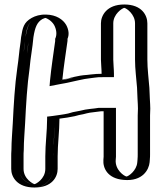

<svg xmlns="http://www.w3.org/2000/svg" viewBox="-20 -773 719 856"><path d="M450 -669V-507C450 -490 453 -464 453 -444H439C422 -444 409 -443 393 -441L373 -439C352 -438 332 -433 312 -428C297 -423 276 -420 260 -417C257 -416 254 -415 251 -415C246 -414 241 -414 238 -413C244 -474 253 -531 261 -590V-598C271 -618 266 -645 254 -665C234 -700 188 -723 142 -697C109 -679 101 -651 94 -608C90 -560 81 -519 77 -470C66 -394 61 -306 57 -224C55 -184 51 -145 51 -105C50 -94 50 -84 50 -76V-20C50 25 88 63 133 63C178 63 217 25 217 -20V-76C217 -82 217 -90 218 -99C218 -146 225 -194 225 -242C252 -246 275 -249 300 -254L320 -259C332 -261 343 -263 354 -266C375 -272 402 -273 426 -277H462V-74L461 -62C457 -15 494 25 537 29C584 33 623 -5 627 -48L628 -60C629 -70 629 -78 629 -85V-258L630 -289C630 -301 629 -316 628 -334L626 -382C623 -422 617 -466 617 -507V-669C617 -714 579 -753 534 -753C489 -753 450 -714 450 -669ZM202 -76V-20C202 17 170 48 133 48C96 48 65 17 65 -20V-76C65 -84 65 -94 66 -105C66 -144 70 -184 72 -224C76 -306 81 -393 92 -468C95 -491 98 -510 100 -533C102 -557 107 -580 109 -606C116 -650 122 -669 149 -684C187 -705 224 -687 241 -658C252 -638 254 -617 246 -602V-591C237 -531 229 -475 223 -414L221 -394L241 -398C267 -403 291 -407 316 -414C337 -419 354 -423 374 -424L395 -426C410 -428 422 -429 439 -429H468V-444C468 -465 465 -492 465 -507V-669C465 -705 498 -738 534 -738C570 -738 602 -706 602 -669V-507C602 -465 608 -420 611 -381L613 -333C614 -315 615 -300 615 -289L614 -258V-85C614 -79 614 -70 613 -61L612 -49C609 -14 576 17 538 14C503 11 473 -23 476 -61L477 -73V-292H425C402 -288 374 -288 350 -281C340 -278 329 -276 317 -274L297 -269C272 -264 250 -261 223 -257L210 -255V-242C210 -189 202 -130 202 -76ZM65 -76V-20C65 17 97 48 134 48C171 48 202 17 202 -20V-76C202 -131 210 -189 210 -242V-255L223 -257C250 -261 272 -264 297 -269L317 -274C329 -276 340 -278 350 -281C374 -288 402 -288 425 -292H477V-73L476 -61C473 -23 503 11 538 14C576 17 609 -14 612 -49L613 -61C614 -70 614 -79 614 -85V-258L615 -289C615 -300 614 -315 613 -333L611 -381C608 -420 602 -465 602 -507V-669C602 -706 570 -738 534 -738C498 -738 465 -705 465 -669V-507C465 -492 468 -465 468 -444V-429H439C422 -429 410 -428 395 -426L374 -424C354 -423 337 -419 316 -414C291 -407 267 -403 241 -398L221 -394L223 -414C229 -475 237 -531 246 -591V-602C254 -617 252 -638 241 -658C224 -687 187 -705 149 -684C122 -669 116 -650 109 -606C105 -558 96 -515 92 -468C81 -392 76 -306 72 -224C70 -184 66 -144 66 -105C65 -94 65 -84 65 -76ZM238 -413C245 -414 254 -415 260 -417C275 -423 297 -423 312 -428C334 -433 352 -438 373 -439L393 -441C408 -443 422 -444 439 -444H453C453 -464 450 -490 450 -507V-669C450 -714 489 -753 534 -753C579 -753 617 -714 617 -669V-507C617 -466 623 -422 626 -382L628 -334C629 -316 630 -301 630 -289L629 -258V-85C629 -78 629 -70 628 -60L627 -48C623 -5 584 33 537 29C494 25 457 -15 461 -62L462 -74V-277H426C402 -273 376 -272 354 -266C343 -263 333 -261 320 -259L300 -254C274 -249 252 -246 225 -242C225 -187 217 -129 217 -76V-20C217 25 179 63 134 63C89 63 50 25 50 -20V-76C50 -84 50 -95 51 -105C51 -145 55 -184 57 -224C61 -306 66 -394 77 -470C80 -493 83 -512 85 -534C87 -559 92 -583 94 -608C98 -651 111 -680 142 -697C188 -723 234 -700 254 -665C267 -643 270 -619 261 -598V-590C252 -529 244 -476 238 -413ZM182 -76V-20C182 26 138 48 134 48C130 48 85 26 85 -20V-76C85 -84 85 -93 86 -105C86 -145 90 -184 92 -224C96 -306 101 -393 112 -469C116 -517 125 -559 129 -607C136 -651 145 -674 169 -688C177 -692 182 -693 183 -693C188 -692 209 -682 221 -662C232 -642 235 -618 226 -600V-590C218 -531 209 -475 203 -414L201 -389L253 -399C263 -401 277 -403 280 -404C305 -409 355 -422 380 -424L403 -427C415 -429 423 -429 439 -429H488V-444C488 -464 485 -491 485 -507V-669C485 -710 524 -736 534 -738C545 -736 582 -709 582 -669V-507C582 -465 588 -422 591 -382L593 -334C594 -316 595 -301 595 -289L594 -258V-85C594 -79 594 -70 593 -60L592 -49C589 -12 553 13 544 14C533 12 492 -16 496 -61L497 -74V-292H419C398 -288 369 -288 336 -279C326 -277 316 -275 305 -273L284 -267C261 -262 241 -260 215 -256L190 -253V-242C190 -188 182 -131 182 -76ZM237 -76C237 -130 245 -188 245 -242V-244C270 -247 289 -250 313 -255L332 -260C346 -262 355 -265 368 -268C383 -272 405 -273 431 -277H442V-74L441 -61C438 -23 460 23 531 29C617 37 644 -18 647 -49L648 -61C649 -71 649 -79 649 -85V-258L650 -289C650 -300 649 -316 648 -334L646 -381C643 -421 637 -465 637 -507V-669C637 -704 613 -753 534 -753C455 -753 430 -703 430 -669V-507C430 -491 433 -465 433 -444C419 -444 400 -443 385 -441L368 -439C322 -436 300 -426 258 -418C264 -478 273 -532 281 -591V-600C289 -618 287 -640 275 -662C261 -686 231 -707 186 -708C159 -709 137 -702 121 -693C86 -673 81 -651 74 -607C72 -581 67 -557 65 -533C63 -510 60 -492 57 -469C46 -393 41 -306 37 -224C35 -184 31 -144 31 -105C30 -93 30 -84 30 -76V-20C30 15 55 63 134 63C213 63 237 15 237 -20Z"/></svg>

Font: Blanket
Style: Black
Weight: 900
Foundry: Cannot Into Space Fonts
Version: Version 0.9